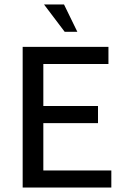

<svg xmlns="http://www.w3.org/2000/svg" viewBox="-20 -844 566 864"><path d="M82 -633V0H481V-77H175V-290H421V-367H175V-556H468V-633H82ZM271 -701H328L268 -824H178L271 -701Z"/></svg>

Font: Tajawal Medium
Style: Regular
Weight: 500
Designer: Boutros Fonts
Foundry: Created by Boutros International 2017
Version: Version 1.700